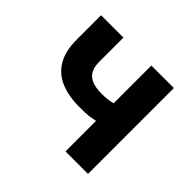

<svg xmlns="http://www.w3.org/2000/svg" viewBox="-137 -723 885 885"><g transform="rotate(45 306.0 -280.0)"><path d="M386.5 0V-198.9Q370.8 -195.7 356.7 -193.5Q342.7 -191.2 326.2 -190.5Q309.7 -189.8 285.2 -189.8Q217.8 -189.8 166.5 -210.8Q115.1 -231.8 86.9 -278.6Q58.6 -325.3 58.6 -400.5V-559.8H204.4V-400.5Q204.4 -352.4 230.9 -329Q257.4 -305.5 316.2 -305.5Q336.6 -305.5 352.8 -307.3Q369 -309.1 386.5 -313.8V-559.8H533.1V0Z"/></g></svg>

Font: Noto Sans JP
Style: Regular
Weight: 100
Designer: Ryoko NISHIZUKA 西塚涼子 (kana, bopomofo & ideographs); Paul D. Hunt (Latin, Greek & Cyrillic); Sandoll Communications 산돌커뮤니
Foundry: Adobe
Version: Version 2.004;hotconv 1.0.118;makeotfexe 2.5.65603